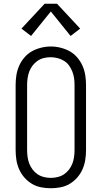

<svg xmlns="http://www.w3.org/2000/svg" viewBox="-20 -992 540 1020"><path d="M250 8Q224 8 198 3Q172 -2 149.5 -15.5Q127 -29 109.5 -49Q92 -69 81.5 -93Q71 -117 67 -143Q63 -169 63 -195V-540Q63 -566 67 -592Q71 -618 81.5 -642Q92 -666 109.5 -686.5Q127 -707 149.5 -719.5Q172 -732 198 -738.5Q224 -745 250 -745Q276 -745 302 -738.5Q328 -732 350.5 -719.5Q373 -707 390.5 -686.5Q408 -666 418.5 -642Q429 -618 433 -592Q437 -566 437 -540V-195Q437 -169 433 -143Q429 -117 418.5 -93Q408 -69 390.5 -49Q373 -29 350.5 -15.5Q328 -2 302 3Q276 8 250 8ZM250 -47Q268 -47 286.5 -51.5Q305 -56 320 -66Q335 -76 346.5 -91Q358 -106 364.5 -123Q371 -140 373.5 -158.5Q376 -177 376 -195V-540Q376 -559 373.5 -577Q371 -595 364 -612.5Q357 -630 346 -645Q335 -660 319 -669.5Q303 -679 285 -683.5Q267 -688 248 -688Q230 -688 212 -683.5Q194 -679 179 -668.5Q164 -658 153 -643.5Q142 -629 135.5 -612Q129 -595 126.5 -576.5Q124 -558 124 -540V-195Q124 -177 126.5 -158.5Q129 -140 135.5 -123Q142 -106 153.5 -91Q165 -76 180 -66Q195 -56 213.5 -51.5Q232 -47 250 -47ZM145 -801 94 -840 217 -972H283L406 -840L355 -801L250 -931Z"/></svg>

Font: Iosevka Slab Light
Style: Regular
Weight: 300
Monospace: yes
Designer: Belleve Invis
Foundry: Belleve Invis
Version: Version 11.1.0; ttfautohint (v1.8.3)